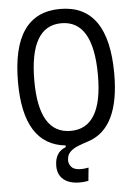

<svg xmlns="http://www.w3.org/2000/svg" viewBox="-60 -748 706 1001"><g transform="rotate(-5 293.0 -248.0)"><path d="M316.9 207Q262.2 207 231.9 181.9Q201.7 156.7 201.7 110.8Q201.7 38.6 259.8 17.1V8.3Q41 -14.2 41 -341.8Q41 -703.1 293 -703.1Q544.9 -703.1 544.9 -341.8Q544.9 -58.1 381.3 -3.4Q351.1 6.3 324.7 16.6Q298.3 26.9 282 43.5Q265.6 60.1 265.6 88.4Q265.6 106.9 280 122.6Q294.4 138.2 329.6 138.2Q346.2 138.2 368.7 133.8L361.8 202.6Q349.6 205.1 338.1 206.1Q326.7 207 316.9 207ZM293 -64.9Q459.5 -64.9 459.5 -341.8Q459.5 -628.4 293 -628.4Q126.5 -628.4 126.5 -341.8Q126.5 -64.9 293 -64.9Z"/></g></svg>

Font: CaskaydiaMono NF SemiLight
Style: Regular
Weight: 350
Designer: Aaron Bell
Foundry: Saja Typeworks
Version: Version 2111.001; ttfautohint (v1.8.4);Nerd Fonts 3.1.1